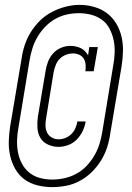

<svg xmlns="http://www.w3.org/2000/svg" viewBox="-20 -735 540 787"><path d="M220 -133Q198 -133 177.5 -142Q157 -151 146 -169Q135 -187 133.5 -209.5Q132 -232 135 -255L167 -445Q170 -464 177 -482.5Q184 -501 197.5 -516Q211 -531 230 -539Q249 -547 268 -547Q279 -547 290.5 -544.5Q302 -542 311.5 -537.5Q321 -533 328.5 -525Q336 -517 341 -508L346 -542H381L364 -443H330Q332 -456 331 -469.5Q330 -483 323.5 -494Q317 -505 305 -510.5Q293 -516 280 -516Q265 -516 250.5 -510.5Q236 -505 225 -494Q214 -483 208.5 -468.5Q203 -454 200 -440L169 -250Q166 -235 166.5 -219.5Q167 -204 173 -191.5Q179 -179 192 -171.5Q205 -164 220 -164Q234 -164 248 -169.5Q262 -175 272.5 -185.5Q283 -196 289 -209.5Q295 -223 297 -237H331Q328 -217 319 -198Q310 -179 295 -163.5Q280 -148 260 -140.5Q240 -133 220 -133ZM193 32Q163 32 133 24.5Q103 17 80 0Q57 -17 42.5 -42.5Q28 -68 21.5 -97Q15 -126 16 -157Q17 -188 22 -219L68 -492Q72 -521 81 -549Q90 -577 106 -603Q122 -629 144 -650.5Q166 -672 193 -686Q220 -700 249 -707.5Q278 -715 306 -715Q337 -715 366.5 -706.5Q396 -698 419 -680.5Q442 -663 457 -637.5Q472 -612 478.5 -583Q485 -554 484 -523Q483 -492 478 -461L432 -188Q428 -159 419 -131Q410 -103 394 -77Q378 -51 356 -29.5Q334 -8 307 6.5Q280 21 251 26.5Q222 32 193 32ZM194 1Q219 1 244 -4.5Q269 -10 292.5 -22.5Q316 -35 334.5 -54.5Q353 -74 366.5 -97Q380 -120 387.5 -144Q395 -168 399 -193L444 -466Q449 -492 450 -518.5Q451 -545 446 -569.5Q441 -594 429.5 -616.5Q418 -639 398.5 -653.5Q379 -668 354 -674.5Q329 -681 303 -681Q278 -681 253.5 -675.5Q229 -670 206 -657Q183 -644 164.5 -624.5Q146 -605 133 -582.5Q120 -560 112.5 -535.5Q105 -511 101 -487L56 -214Q51 -188 50 -162Q49 -136 53.5 -111.5Q58 -87 69.5 -65Q81 -43 100 -27.5Q119 -12 143.5 -5.5Q168 1 194 1Z"/></svg>

Font: Iosevka Slab XLtObl
Style: Regular
Weight: 200
Italic angle: -9°
Monospace: yes
Designer: Belleve Invis
Foundry: Belleve Invis
Version: Version 11.1.1; ttfautohint (v1.8.3)